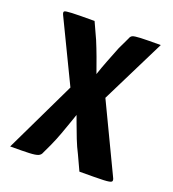

<svg xmlns="http://www.w3.org/2000/svg" viewBox="-99 -577 588 654"><g transform="rotate(20 194.5 -250.0)"><path d="M10 0 143 -277 196 -314Q196 -314 203 -335.5Q210 -357 221.5 -386.5Q233 -416 243 -441L263 -483Q266 -492 272.5 -495Q279 -498 301 -499Q323 -500 374 -500L236 -222L197 -211Q197 -211 191.5 -195Q186 -179 177.5 -154Q169 -129 159 -102Q149 -75 139 -53L123 -19Q120 -10 111 -6Q102 -2 79 -1Q56 0 10 0ZM261 0 236 -54Q225 -75 214.5 -101.5Q204 -128 195 -153Q186 -178 180 -194Q174 -210 174 -210L151 -224L26 -483Q22 -492 25.5 -495Q29 -498 52.5 -499Q76 -500 134 -500L161 -441Q171 -417 182 -387.5Q193 -358 200.5 -336Q208 -314 208 -314L245 -294L375 -22Q381 -11 377 -6.5Q373 -2 348 -1Q323 0 261 0Z"/></g></svg>

Font: Yanone Kaffeesatz ExtraLight SemiBold
Style: Regular
Weight: 600
Version: Version 2.003